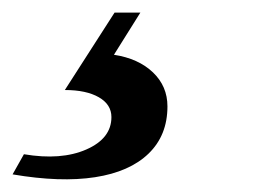

<svg xmlns="http://www.w3.org/2000/svg" viewBox="-90 -34 418 305"><path d="M-70 243 -52 211Q7 221 47 203.5Q87 186 87 152Q87 132 67 120.5Q47 109 13 109L92 -14H133L91 53Q130 59 153 81Q176 103 176 135Q176 181 146 210Q116 239 61 247.5Q6 256 -70 243Z"/></svg>

Font: Platypi Light
Style: Italic
Weight: 300
Italic angle: -13°
Designer: David Sargent
Foundry: Bolt Cutter Type
Version: Version 1.200